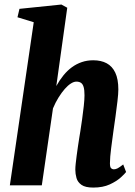

<svg xmlns="http://www.w3.org/2000/svg" viewBox="-20 -838 610 868"><path d="M401.5 10Q366 10 348.5 -2.2Q331 -14.5 325.8 -33.2Q320.5 -52 320.5 -71Q320.5 -82 322.2 -98Q324 -114 326.5 -133.8Q329 -153.5 332.2 -174.8Q335.5 -196 338.5 -216Q339.5 -221.5 343.2 -244.5Q347 -267.5 351.2 -298.5Q355.5 -329.5 358.8 -359Q362 -388.5 362 -407Q362 -431 358.2 -444.2Q354.5 -457.5 346.5 -463.2Q338.5 -469 325 -469Q314 -469 300.5 -460.5Q287 -452 272.8 -435.8Q258.5 -419.5 244.8 -397.5Q231 -375.5 219.5 -348L169 0H24.5L132.5 -737.5L59 -760L68 -798L257.5 -817.5L284 -803L234.5 -449Q249.5 -476 267 -497.5Q284.5 -519 305 -534Q325.5 -549 349.5 -557.2Q373.5 -565.5 401.5 -565.5Q437 -565.5 462.2 -552Q487.5 -538.5 501.2 -509.5Q515 -480.5 515 -433.5Q515 -414.5 511 -380.5Q507 -346.5 502 -310.2Q497 -274 493 -247Q490.5 -228.5 487.8 -208.2Q485 -188 482.5 -168.2Q480 -148.5 478.5 -131Q477 -113.5 477 -100Q477 -82 482.5 -77.2Q488 -72.5 494.5 -72.5Q503 -72.5 512 -77.2Q521 -82 537 -94.5L550 -60.5Q545 -53 526 -35.8Q507 -18.5 476 -4.2Q445 10 401.5 10Z"/></svg>

Font: Merriweather 24pt SemiCondensed Black
Style: Italic
Weight: 900
Width: 4
Italic angle: -7.8°
Designer: Eben Sorkin
Foundry: Eben Sorkin
Version: Version 2.101